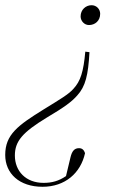

<svg xmlns="http://www.w3.org/2000/svg" viewBox="-44 -482 458 736"><path d="M299 -282 283 -284C276 -207 265 -171 237 -141C218 -120 189 -103 124 -63C24 -1 -24 34 -24 112C-24 183 30 234 119 234C205 234 265 182 282 105C278 93 271 86 259 86C242 86 232 96 226 122L209 193C181 212 155 219 123 219C55 219 13 174 13 114C13 59 43 25 135 -31C204 -72 231 -92 252 -116C284 -151 294 -194 299 -282ZM340 -429C340 -447 326 -462 307 -462C285 -462 265 -445 265 -419C265 -402 279 -386 297 -386C320 -386 340 -402 340 -429Z"/></svg>

Font: Source Serif 4 Display Light
Style: Italic
Weight: 300
Italic angle: -12°
Designer: Frank Grießhammer
Foundry: Adobe Systems Incorporated
Version: Version 4.004;hotconv 1.0.117;makeotfexe 2.5.65602